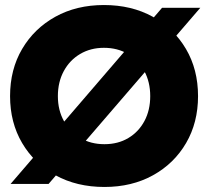

<svg xmlns="http://www.w3.org/2000/svg" viewBox="-20 -731 836 763"><path d="M22 0 624 -700H776L173 0ZM395 12Q285 12 200.5 -34.5Q116 -81 68 -162.5Q20 -244 20 -349Q20 -455 68 -536.5Q116 -618 200 -664.5Q284 -711 393 -711Q503 -711 587 -664.5Q671 -618 719 -536.5Q767 -455 767 -349Q767 -244 719.5 -162.5Q672 -81 588 -34.5Q504 12 395 12ZM395 -158Q449 -158 490 -182.5Q531 -207 554 -250Q577 -293 577 -349Q577 -405 553.5 -448.5Q530 -492 488.5 -516.5Q447 -541 393 -541Q340 -541 298.5 -516.5Q257 -492 233.5 -448.5Q210 -405 210 -349Q210 -293 234 -250Q258 -207 299.5 -182.5Q341 -158 395 -158Z"/></svg>

Font: Figtree Light Black
Style: Regular
Weight: 900
Version: Version 2.000